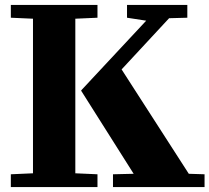

<svg xmlns="http://www.w3.org/2000/svg" viewBox="-20 -760 851 780"><path d="M24 -52 114 -56V-684L24 -688V-740H376V-688L286 -684V-56L376 -52V0H24ZM310 -393 574 -676 496 -688V-740H741V-688L667 -686L474 -478L747 -54L811 -52V0H439V-52L523 -54L310 -391Z"/></svg>

Font: Minipax
Style: Bold
Weight: 700
Designer: Raphaël Ronot, Igor Stepanchenko (Cyrillic)
Foundry: steppetype
Version: Version 1.002